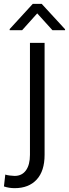

<svg xmlns="http://www.w3.org/2000/svg" viewBox="-67 -747 352 980"><path d="M85.9 -528.3H160.6V43.5Q160.6 126 120.1 169.7Q79.6 213.4 7.8 213.4Q-21 213.4 -46.9 204.6L-40 144Q-32.7 147 -16.8 148.9Q-1 150.9 7.8 150.9Q44.9 150.9 65.4 122.6Q85.9 94.2 85.9 43.5ZM146 -727.1 265.1 -597.7V-592.8H200.7L123 -678.7L45.9 -592.8H-17.6V-598.6L100.1 -727.1Z"/></svg>

Font: Vazirmatn RD Light
Style: Regular
Weight: 300
Designer: Saber Rastikerdar
Foundry: Saber Rastikerdar
Version: Version 32.102